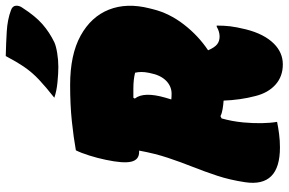

<svg xmlns="http://www.w3.org/2000/svg" viewBox="-188 -796 1004 668"><g transform="rotate(-90 314.0 -462.0)"><path d="M224 0Q205 4 182 7Q159 10 135 10Q-4 10 14 -111Q22 -164 36.5 -208Q51 -252 67.5 -293.5Q84 -335 99 -380Q114 -425 124 -480Q121 -480 119 -480Q92 -480 85.5 -507.5Q79 -535 92 -596Q98 -625 107 -653.5Q116 -682 125 -700Q169 -708 226 -714Q283 -720 352 -720Q458 -720 524 -683.5Q590 -647 614.5 -585Q639 -523 619 -444L616 -432Q602 -375 563 -324.5Q524 -274 473 -240Q483 -217 494 -208.5Q505 -200 521 -200Q538 -200 555 -210H559Q559 -184 556.5 -163Q554 -142 546 -109Q530 -45 496 -11Q465 20 424 20Q382 20 353.5 -5.5Q325 -31 314 -75Q307 -101 303 -129.5Q299 -158 298 -186Q284 -187 268.5 -189.5Q253 -192 244 -197L236 -193Q231 -175 227.5 -156.5Q224 -138 222 -117Q219 -83 219.5 -53.5Q220 -24 224 0ZM308 -388Q305 -378 302 -368Q311 -367 322 -367Q348 -367 367.5 -386.5Q387 -406 394 -443L395 -448Q400 -473 395 -494Q371 -500 340 -500Q324 -500 308 -500L305 -495Q330 -464 308 -388ZM453 -944Q497 -943 538.5 -940.5Q580 -938 612 -926Q627 -921 628 -909Q629 -897 621 -886Q592 -841 564 -816.5Q536 -792 501 -775Q488 -769 463.5 -765Q439 -761 415 -761Q393 -761 362 -764Q331 -767 308 -775Q346 -805 371 -828.5Q396 -852 414.5 -879Q433 -906 453 -944Z"/></g></svg>

Font: Recursive Mn Csl St XBk
Style: Italic
Weight: 1000
Italic angle: -15°
Monospace: yes
Version: Version 1.079;hotconv 1.0.112;makeotfexe 2.5.65598; ttfautoh